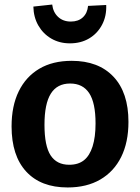

<svg xmlns="http://www.w3.org/2000/svg" viewBox="-20 -814 617 846"><path d="M296 -546Q414 -546 480 -476Q546 -406 546 -277Q546 -187 514 -122.5Q482 -58 422 -23Q362 12 278 12Q160 12 95.5 -58Q31 -128 31 -257Q31 -347 62.5 -411.5Q94 -476 153 -511Q212 -546 296 -546ZM289 -446Q232 -446 204 -401.5Q176 -357 176 -264Q176 -171 203 -129.5Q230 -88 285 -88Q325 -88 350 -108Q375 -128 388 -169Q401 -210 401 -270Q401 -361 373 -403.5Q345 -446 289 -446ZM288 -623Q242 -623 206 -644Q170 -665 149 -701.5Q128 -738 127 -785L210 -794Q214 -760 236 -739.5Q258 -719 292 -719Q325 -719 345 -737.5Q365 -756 368 -788L448 -792Q450 -743 429.5 -704.5Q409 -666 372.5 -644.5Q336 -623 288 -623Z"/></svg>

Font: Bitter Thin
Style: Bold
Weight: 700
Version: Version 3.021